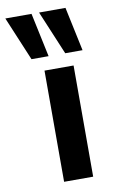

<svg xmlns="http://www.w3.org/2000/svg" viewBox="-142 -806 510 852"><g transform="rotate(-10 113.5 -379.5)"><path d="M76 0V-501H207V0ZM180 -561 97 -759H216L258 -561ZM28 -561 -55 -759H63L105 -561Z"/></g></svg>

Font: Nunito Sans 7pt SemiCondensed
Style: Bold
Weight: 700
Width: 4
Designer: Vernon Adams
Foundry: Vernon Adams
Version: Version 3.101;gftools[0.9.27]